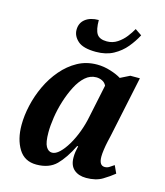

<svg xmlns="http://www.w3.org/2000/svg" viewBox="-115 -852 817 950"><g transform="rotate(15 293.5 -377.5)"><path d="M160 10Q99 10 69 -39Q39 -88 39 -161Q39 -209 51 -262Q63 -315 86.5 -365Q110 -415 145 -456Q180 -497 224.5 -521.5Q269 -546 324 -546Q358 -546 393 -535Q428 -524 448 -511L496 -535H545L479 -222Q476 -210 471.5 -189.5Q467 -169 464 -147.5Q461 -126 461 -112Q461 -66 490 -66Q502 -66 512 -72Q522 -78 536 -88L554 -49Q531 -30 498 -10Q465 10 415 10Q376 10 352.5 -10.5Q329 -31 329 -72Q329 -87 331 -100.5Q333 -114 337 -131H332Q299 -64 262 -27Q225 10 160 10ZM220 -67Q238 -67 258 -86Q278 -105 297 -137Q316 -169 330.5 -208Q345 -247 353 -288L388 -455Q381 -470 366.5 -477Q352 -484 336 -484Q305 -484 280 -462Q255 -440 236 -403Q217 -366 203.5 -323Q190 -280 183.5 -237Q177 -194 177 -160Q177 -108 189 -87.5Q201 -67 220 -67ZM300 -605Q235 -605 207.5 -629.5Q180 -654 180 -686Q180 -721 205.5 -741Q231 -761 274 -761Q274 -711 288 -690Q302 -669 339 -669Q369 -669 393 -685Q417 -701 434 -723Q451 -745 462 -765L496 -742Q479 -709 453 -677.5Q427 -646 389.5 -625.5Q352 -605 300 -605Z"/></g></svg>

Font: Noto Serif Condensed
Style: Bold Italic
Weight: 700
Width: 3
Italic angle: -12°
Designer: Monotype Design Team
Foundry: Monotype Imaging Inc.
Version: Version 2.014